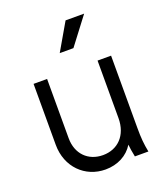

<svg xmlns="http://www.w3.org/2000/svg" viewBox="-146 -889 864 1001"><g transform="rotate(-20 286.5 -389.0)"><path d="M267 12C334 12 391 -18 422 -69C424 -49 427 -29 433 0H508C499 -45 496 -80 496 -134V-536H421V-217C421 -121 362 -63 280 -63C198 -63 141 -120 141 -207V-536H66V-198C66 -74 154 12 267 12ZM249 -640H325L439 -790H336Z"/></g></svg>

Font: Mluvka
Style: Regular
Weight: 400
Designer: Modified by Jiří Krblich, Original typeface by Gumpita Rahayu
Foundry: Gumpita Rahayu & Jiří Krblich
Version: Version 2.000;Glyphs 3.1.1 (3134)